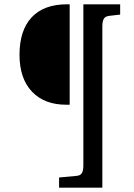

<svg xmlns="http://www.w3.org/2000/svg" viewBox="-20 -720 618 884"><path d="M285.2 -237.8Q184.1 -237.8 127 -298.3Q69.8 -358.9 69.8 -467.8Q69.8 -579.6 125.5 -639.9Q181.2 -700.2 289.1 -700.2H300.8V-237.8ZM252 144V97.2L332 89.8Q350.1 88.4 356.9 77.1Q363.8 65.9 363.8 41V-700.2H533.2V-652.8L482.9 -647Q464.8 -645 458 -633.5Q451.2 -622.1 451.2 -597.2V144Z"/></svg>

Font: Literata Book
Style: Regular
Weight: 400
Designer: Latin by Veronika Burian and Jose Scaglione. Greek by Irene Vlachou. Cyrillic by Vera Evstafieva
Foundry: TypeTogether
Version: Version 2.003;PS 002.003;hotconv 1.0.88;makeotf.lib2.5.64775